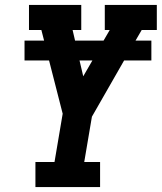

<svg xmlns="http://www.w3.org/2000/svg" viewBox="-20 -755 653 775"><path d="M123 0V-101H200L233 -296L178 -511H79V-591H158L147 -634H97V-735H308V-634H273L283 -591H398L423 -634H403V-735H613V-634H552L527 -591H591V-511H481L351 -284L320 -101H384V0ZM316 -447 353 -511H301Z"/></svg>

Font: Iosevka Slab Extended Oblique
Style: Bold
Weight: 700
Width: 7
Italic angle: -9°
Monospace: yes
Designer: Belleve Invis
Foundry: Belleve Invis
Version: Version 11.1.1; ttfautohint (v1.8.3)